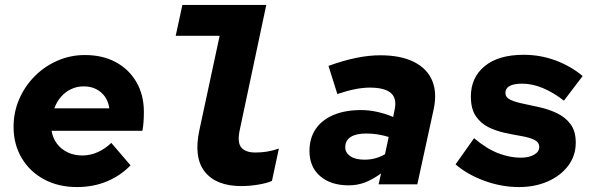

<svg xmlns="http://www.w3.org/2000/svg" viewBox="-20 -747 2440 778"><path d="M292 11Q217 11 159 -20Q101 -51 68 -106.5Q35 -162 35 -233Q35 -292 57.5 -344.5Q80 -397 120 -437.5Q160 -478 212.5 -501Q265 -524 324 -524Q396 -524 449.5 -495Q503 -466 533 -414Q563 -362 563 -293Q563 -270 561.5 -251.5Q560 -233 557 -217H189Q194 -187 211 -164.5Q228 -142 254.5 -129.5Q281 -117 313 -117Q346 -117 376 -130.5Q406 -144 431 -168L509 -77Q467 -34 412 -11.5Q357 11 292 11ZM200 -308H423Q419 -336 405 -355.5Q391 -375 369.5 -386Q348 -397 319 -397Q292 -397 268.5 -386Q245 -375 227.5 -355Q210 -335 200 -308Z M958 7Q856 7 810 -51Q764 -109 788 -220L870 -602H692L719 -727H1059L951 -218Q941 -169 958 -149Q975 -129 1015 -129Q1038 -129 1061 -132.5Q1084 -136 1110 -145L1082 -14Q1063 -5 1027 1Q991 7 958 7Z M1393 4Q1320 4 1277 -33.5Q1234 -71 1234 -135Q1234 -187 1259 -224Q1284 -261 1331 -281Q1378 -301 1443 -301Q1476 -301 1509.5 -293.5Q1543 -286 1573 -273L1579 -302Q1589 -348 1564 -370Q1539 -392 1478 -392Q1452 -392 1420.5 -386Q1389 -380 1347 -366L1311 -480Q1372 -502 1423.5 -512.5Q1475 -523 1521 -523Q1603 -523 1656.5 -496.5Q1710 -470 1731 -421Q1752 -372 1737 -303L1671 0H1514L1524 -44Q1487 -18 1457 -7Q1427 4 1393 4ZM1379 -150Q1379 -128 1399.5 -114Q1420 -100 1457 -100Q1480 -100 1500.5 -105.5Q1521 -111 1540 -122L1555 -192Q1536 -198 1513 -202Q1490 -206 1464 -206Q1423 -206 1401 -192Q1379 -178 1379 -150Z M2083 11Q2012 11 1942.5 -14.5Q1873 -40 1826 -81L1901 -187Q1952 -144 1999 -126Q2046 -108 2090 -108Q2123 -108 2144 -120Q2165 -132 2165 -151Q2165 -171 2145 -180.5Q2125 -190 2093.5 -195.5Q2062 -201 2026.5 -208.5Q1991 -216 1959.5 -231.5Q1928 -247 1908 -276.5Q1888 -306 1888 -356Q1888 -433 1944 -479Q2000 -525 2102 -525Q2170 -525 2231.5 -502Q2293 -479 2341 -439L2265 -339Q2223 -372 2180 -390Q2137 -408 2096 -408Q2062 -408 2045 -398.5Q2028 -389 2028 -371Q2028 -352 2048.5 -342.5Q2069 -333 2101.5 -326.5Q2134 -320 2170.5 -311.5Q2207 -303 2239.5 -287Q2272 -271 2292.5 -243Q2313 -215 2313 -169Q2313 -116 2282.5 -75.5Q2252 -35 2200 -12Q2148 11 2083 11Z"/></svg>

Font: Red Hat Mono
Style: Italic
Weight: 300
Italic angle: -12°
Monospace: yes
Designer: Pentagram, MCKL
Foundry: Pentagram, MCKL
Version: Version 1.023